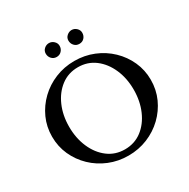

<svg xmlns="http://www.w3.org/2000/svg" viewBox="-191 -1039 1207 1226"><g transform="rotate(-30 412.0 -425.5)"><path d="M412 -684Q487 -684 553 -657Q619 -630 669 -582Q719 -534 747.5 -471Q776 -408 776 -336Q776 -263 747.5 -200Q719 -137 669 -89Q619 -41 553 -14Q487 13 412 13Q337 13 271 -14Q205 -41 155 -89Q105 -137 76.5 -200Q48 -263 48 -336Q48 -408 76.5 -471Q105 -534 155 -582Q205 -630 271 -657Q337 -684 412 -684ZM412 -638Q341 -638 287.5 -597.5Q234 -557 204 -488.5Q174 -420 174 -336Q174 -252 204 -183Q234 -114 287.5 -73.5Q341 -33 412 -33Q483 -33 536.5 -73.5Q590 -114 620 -183Q650 -252 650 -336Q650 -420 620 -488.5Q590 -557 536.5 -597.5Q483 -638 412 -638ZM329 -762Q307 -762 292.5 -777.5Q278 -793 278 -815Q278 -836 293.5 -850Q309 -864 329 -864Q349 -864 364.5 -849.5Q380 -835 380 -815Q380 -793 365.5 -777.5Q351 -762 329 -762ZM496 -762Q474 -762 459.5 -777.5Q445 -793 445 -815Q445 -836 461 -850Q477 -864 496 -864Q516 -864 531.5 -849.5Q547 -835 547 -815Q547 -793 533 -777.5Q519 -762 496 -762Z"/></g></svg>

Font: Sedan
Style: Regular
Weight: 400
Designer: Sebastian Salazar
Foundry: Sebastian Salazar
Version: Version 1.100; ttfautohint (v1.8.4.7-5d5b)